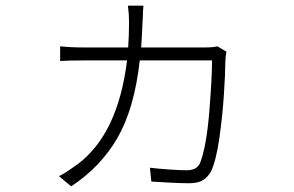

<svg xmlns="http://www.w3.org/2000/svg" viewBox="-20 -616 1040 680"><path d="M750 -452 782 -433Q778 -412 778 -395Q778 -357 773 -281Q768 -205 757 -127.5Q746 -50 728 -10Q716 12 698 22.5Q680 33 650 33Q625 33 585 31Q545 29 516 27L511 -22Q544 -18 582 -15.5Q620 -13 641 -13Q657 -13 668.5 -18Q680 -23 688 -37Q711 -96 721 -217.5Q731 -339 731 -402H475Q456 -232 396.5 -128.5Q337 -25 232 44L189 8Q205 0 223.5 -12.5Q242 -25 257 -36Q398 -143 430 -402H274Q225 -402 193 -400V-452Q229 -448 273 -448H434Q437 -491 437 -539Q437 -568 433 -596H488Q486 -576 486 -559Q485 -551 485 -542Q483 -492 480 -448H706Q723 -448 732.5 -449Q742 -450 750 -452Z"/></svg>

Font: LXGW 975 Gothic SC 200W
Style: Regular
Weight: 200
Version: Version 2.01;February 25, 2021